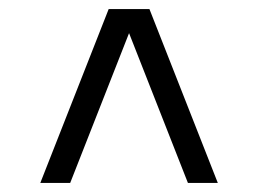

<svg xmlns="http://www.w3.org/2000/svg" viewBox="-20 -524 570 424"><path d="M69 -120 220 -504H310L461 -120H395L261 -461H269L135 -120Z"/></svg>

Font: Changa ExtraLight Light
Style: Regular
Weight: 300
Version: Version 3.002; ttfautohint (v1.8.2)